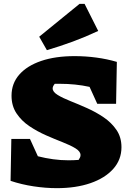

<svg xmlns="http://www.w3.org/2000/svg" viewBox="-20 -965 678 999"><path d="M276 14Q217 14 154.5 4.5Q92 -5 35 -24L39 -242H136L177 -152Q216 -142 256 -136.5Q296 -131 336 -131Q363 -131 389 -133Q393 -139 396 -145Q399 -151 399 -158Q399 -177 373 -193Q347 -209 306 -225Q265 -241 219.5 -261Q174 -281 133 -308.5Q92 -336 66 -375Q40 -414 40 -467Q40 -531 80.5 -577Q121 -623 194.5 -648Q268 -673 368 -673Q425 -673 481 -665.5Q537 -658 588 -643L584 -425H486L446 -513Q373 -529 291 -529Q278 -529 265 -529Q254 -516 254 -505Q254 -487 280 -471Q306 -455 346.5 -439Q387 -423 433 -402.5Q479 -382 519.5 -354.5Q560 -327 586 -289Q612 -251 612 -199Q612 -134 569 -86Q526 -38 450.5 -12Q375 14 276 14ZM224 -704 184 -774 394 -945H420L491 -804Q425 -773 358.5 -748.5Q292 -724 224 -704Z"/></svg>

Font: Piazzolla Black
Style: Regular
Weight: 900
Designer: Juan Pablo del Peral
Foundry: Huerta Tipografica
Version: Version 1.330